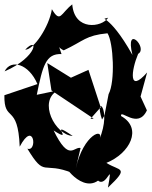

<svg xmlns="http://www.w3.org/2000/svg" viewBox="-53 -780 695 877"><path d="M407 -290 351 -461 271 -425 163 -492 182 -367 375 -238 360 -237ZM589 -339 619 -449C533 -351 546 -458 578 -534C625 -560 516 -675 552 -529C440 -729 398 -685 441 -699C413 -655 287 -637 277 -760C224 -719 223 -672 184 -738C172 -659 101 -552 62 -553C124 -619 121 -520 -32 -454C-3 -512 79 -488 118 -396L-33 -345C-35 -217 29 -311 37 -110C103 -235 119 -84 72 -101C155 36 139 -46 280 11C200 -81 308 108 395 45C436 79 464 -58 440 77C541 -19 494 3 433 -36C540 -79 600 -194 500 -250C495 -285 577 -187 618 -276ZM315 -104C284 -112 263 -38 192 -184C294 -118 160 -241 279 -159C199 -163 119 -318 211 -367L115 -347C142 -479 156 -536 228 -533C199 -629 193 -570 238 -550C332 -594 337 -618 438 -628C465 -587 474 -407 443 -350L424 -252L413 -234C374 -350 463 -292 400 -141C427 -201 328 -169 293 -10Z"/></svg>

Font: Asimov Silicon
Style: Regular
Weight: 400
Designer: Google
Version: Version 2.000980; 2014